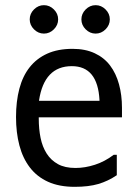

<svg xmlns="http://www.w3.org/2000/svg" viewBox="-20 -726 540 743"><path d="M131 -336H365V-339Q358 -470 258 -470Q151 -470 131 -337ZM261 -537Q310 -537 346.5 -520Q383 -503 406 -472.5Q429 -442 440.5 -400Q452 -358 452 -309V-272H130V-267Q130 -227 137 -192.5Q144 -158 160.5 -132Q177 -106 204 -91Q231 -76 272 -76Q309 -76 347.5 -88.5Q386 -101 420 -127H432V-48Q398 -25 360.5 -14Q323 -3 269 -3Q209 -3 166 -22.5Q123 -42 95.5 -78Q68 -114 55 -163.5Q42 -213 42 -273Q42 -334 55 -383Q68 -432 95 -466Q122 -500 163 -518.5Q204 -537 261 -537ZM150 -706Q172 -706 188.5 -689.5Q205 -673 205 -651Q205 -629 188.5 -612.5Q172 -596 150 -596Q128 -596 111.5 -612.5Q95 -629 95 -651Q95 -673 111.5 -689.5Q128 -706 150 -706ZM350 -706Q372 -706 388.5 -689.5Q405 -673 405 -651Q405 -629 388.5 -612.5Q372 -596 350 -596Q328 -596 311.5 -612.5Q295 -629 295 -651Q295 -673 311.5 -689.5Q328 -706 350 -706Z"/></svg>

Font: D2Coding
Style: Regular
Weight: 400
Monospace: yes
Designer: Yong-Rak Park; Jeong-Hwan Yoon; Sang-Min Lee;
Foundry: NHN Corporation
Version: Version 1.3.2; Build 20180524